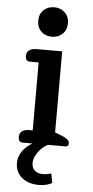

<svg xmlns="http://www.w3.org/2000/svg" viewBox="-61 -752 485 999"><g transform="rotate(5 181.0 -252.0)"><path d="M104 -639Q104 -674 126 -695Q148 -716 181 -716Q214 -716 236.5 -695Q259 -674 259 -639Q259 -604 236.5 -583Q214 -562 181 -562Q148 -562 126 -583Q104 -604 104 -639ZM58 107Q58 76 77 47.5Q96 19 130 0H79Q56 0 56 -28Q56 -68 109 -68H125V-423H79Q56 -423 56 -451Q56 -471 70 -481Q84 -491 109 -491H242V-68L282 -52Q302 -43 310 -35.5Q318 -28 318 -17Q318 0 303 0H211Q182 14 160.5 43.5Q139 73 139 102Q139 125 154 139.5Q169 154 196 154Q211 154 224 151Q237 148 241 147L250 196Q221 212 182 212Q126 212 92 183.5Q58 155 58 107Z"/></g></svg>

Font: Maitree Semibold
Style: Regular
Weight: 600
Designer: CadsonDemak Team
Foundry: CadsonDemak
Version: Version 1.010